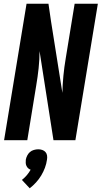

<svg xmlns="http://www.w3.org/2000/svg" viewBox="-20 -755 547 1034"><path d="M2 0 123 -735H241L255 -639L316 -255Q317 -301 321.5 -347.5Q326 -394 334 -441L382 -735H507L386 0H268L193 -480Q193 -434 188 -387.5Q183 -341 175 -294L127 0ZM140 259 98 214Q112 203 124 189Q136 175 145 159Q137 156 131.5 151Q126 146 122.5 138.5Q119 131 118.5 122.5Q118 114 119 105Q121 94 126.5 83Q132 72 141 64Q150 56 162.5 52.5Q175 49 186 49Q197 49 207.5 52.5Q218 56 225 64Q232 72 233.5 83Q235 94 233 105Q230 127 222 148.5Q214 170 202 190Q190 210 174 227.5Q158 245 140 259Z"/></svg>

Font: Iosevka Term Curly XBd Obl
Style: Regular
Weight: 800
Italic angle: -9°
Designer: Belleve Invis
Foundry: Belleve Invis
Version: Version 32.3.0